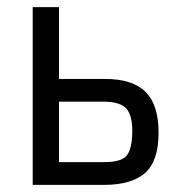

<svg xmlns="http://www.w3.org/2000/svg" viewBox="-20 -520 498 540"><path d="M272 -234Q317 -234 335 -215Q353 -195 352 -147Q351 -100 336 -82Q321 -64 272 -64H146V-234ZM272 0Q350 0 388 -33.5Q426 -67 426 -147Q426 -225 389.5 -261.5Q353 -298 275 -298H146V-500H72V0Z"/></svg>

Font: Titillium Web[RUS by Daymarius]
Style: Regular
Weight: 400
Designer: Cyrillization by Daymarius
Foundry: Cyrillization by Daymarius
Version: Version 1.002 September 11, 2018